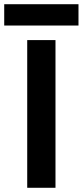

<svg xmlns="http://www.w3.org/2000/svg" viewBox="-44 -890 392 910"><path d="M85 -700H219V0H85ZM-24 -870H328V-769H-24Z"/></svg>

Font: Niramit
Style: Bold
Weight: 700
Designer: Katatrad Aksorn Co.,Ltd.
Foundry: Cadson Demak Co.,Ltd.
Version: Version 1.001; ttfautohint (v1.6)